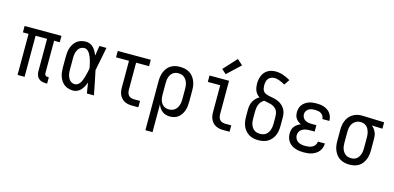

<svg xmlns="http://www.w3.org/2000/svg" viewBox="-83 -1292 4167 2033"><g transform="rotate(15 2000.0 -276.0)"><path d="M421 8Q400 8 379.5 2.5Q359 -3 343 -17Q327 -31 320 -51.5Q313 -72 313 -93V-450H187V0H110V-450H48V-520H452V-450H390V-93Q390 -87 392 -81Q394 -75 398.5 -70.5Q403 -66 409 -64Q415 -62 421 -62H436V8Z M721 8Q696 8 671 1.5Q646 -5 625.5 -19.5Q605 -34 590.5 -55.5Q576 -77 567.5 -100.5Q559 -124 556 -149.5Q553 -175 553 -200V-320Q553 -345 556 -370.5Q559 -396 567.5 -419.5Q576 -443 590.5 -464.5Q605 -486 625.5 -500.5Q646 -515 671 -521.5Q696 -528 721 -528Q744 -528 766 -518Q788 -508 804 -490.5Q820 -473 831 -452.5Q842 -432 851 -411Q855 -438 859 -465.5Q863 -493 868 -520H945Q932 -456 920 -391.5Q908 -327 894 -263Q909 -198 921.5 -132Q934 -66 947 0H870Q865 -29 860.5 -57.5Q856 -86 852 -115Q843 -92 832 -71Q821 -50 805 -32Q789 -14 767 -3Q745 8 721 8ZM721 -62Q736 -62 749.5 -70.5Q763 -79 772 -91Q781 -103 787.5 -117Q794 -131 799 -145.5Q804 -160 808 -174.5Q812 -189 815.5 -204Q819 -219 822.5 -234Q826 -249 828 -264Q825 -283 820.5 -302.5Q816 -322 811 -341Q806 -360 799 -378.5Q792 -397 782 -414.5Q772 -432 756.5 -445Q741 -458 721 -458Q706 -458 691 -452.5Q676 -447 665.5 -435.5Q655 -424 648 -410Q641 -396 637 -381Q633 -366 632 -350.5Q631 -335 631 -320V-200Q631 -185 632 -169.5Q633 -154 637 -139Q641 -124 648 -110Q655 -96 665.5 -84.5Q676 -73 691 -67.5Q706 -62 721 -62Z M1366 0Q1345 0 1324.5 -3.5Q1304 -7 1285 -16Q1266 -25 1251.5 -40Q1237 -55 1227.5 -74Q1218 -93 1214.5 -113.5Q1211 -134 1211 -155V-450H1069V-520H1431V-450H1289V-155Q1289 -138 1293 -122Q1297 -106 1307.5 -93.5Q1318 -81 1334 -75.5Q1350 -70 1366 -70H1434V0Z M1569 215V-320Q1569 -346 1572.5 -372Q1576 -398 1586 -422.5Q1596 -447 1612 -468Q1628 -489 1650.5 -503Q1673 -517 1699 -522.5Q1725 -528 1751 -528Q1777 -528 1803.5 -522.5Q1830 -517 1853 -503.5Q1876 -490 1893 -469Q1910 -448 1920.5 -423.5Q1931 -399 1935 -373Q1939 -347 1939 -320V-200Q1939 -175 1936.5 -150.5Q1934 -126 1926.5 -103Q1919 -80 1905.5 -58.5Q1892 -37 1873 -21.5Q1854 -6 1830 1Q1806 8 1781 8Q1759 8 1737 2Q1715 -4 1697 -18Q1679 -32 1666.5 -50.5Q1654 -69 1647 -91V215ZM1751 -62Q1768 -62 1784 -66.5Q1800 -71 1813.5 -81Q1827 -91 1836.5 -105Q1846 -119 1851.5 -134.5Q1857 -150 1859.5 -166.5Q1862 -183 1862 -200V-320Q1862 -337 1859.5 -353.5Q1857 -370 1851.5 -385.5Q1846 -401 1836.5 -415Q1827 -429 1814 -439Q1801 -449 1784.5 -453.5Q1768 -458 1751 -458Q1735 -458 1719 -453.5Q1703 -449 1690 -438.5Q1677 -428 1668.5 -414Q1660 -400 1655 -384.5Q1650 -369 1648.5 -352.5Q1647 -336 1647 -320V-200Q1647 -184 1648.5 -167.5Q1650 -151 1655 -135.5Q1660 -120 1668.5 -106Q1677 -92 1690 -81.5Q1703 -71 1719 -66.5Q1735 -62 1751 -62Z M2366 0Q2345 0 2324.5 -3.5Q2304 -7 2285 -16Q2266 -25 2251.5 -40Q2237 -55 2227.5 -74Q2218 -93 2214.5 -113.5Q2211 -134 2211 -155V-450H2075V-520H2289V-155Q2289 -138 2293 -122Q2297 -106 2307.5 -93.5Q2318 -81 2334 -75.5Q2350 -70 2366 -70H2434V0ZM2236 -578 2187 -622 2320 -767 2380 -713Z M2750 8Q2723 8 2696.5 2.5Q2670 -3 2647.5 -16.5Q2625 -30 2607.5 -50.5Q2590 -71 2579.5 -95.5Q2569 -120 2565 -146.5Q2561 -173 2561 -200V-273Q2561 -297 2565 -320.5Q2569 -344 2580 -365.5Q2591 -387 2608 -404.5Q2625 -422 2646 -433Q2630 -443 2617 -458.5Q2604 -474 2596.5 -492Q2589 -510 2586 -529.5Q2583 -549 2583 -569Q2583 -591 2587 -613Q2591 -635 2599.5 -655.5Q2608 -676 2622.5 -693Q2637 -710 2656 -721.5Q2675 -733 2697 -738Q2719 -743 2741 -743Q2784 -743 2825.5 -728.5Q2867 -714 2904 -692L2864 -632Q2851 -640 2837 -647Q2823 -654 2808.5 -659.5Q2794 -665 2778.5 -669Q2763 -673 2748 -673Q2748 -673 2748 -673Q2748 -673 2748 -673Q2728 -673 2710 -665.5Q2692 -658 2680.5 -643Q2669 -628 2665 -608.5Q2661 -589 2661 -570Q2661 -554 2664 -537.5Q2667 -521 2676.5 -507.5Q2686 -494 2701 -487Q2716 -480 2732 -476Q2748 -472 2764.5 -469.5Q2781 -467 2797 -463Q2813 -459 2828.5 -453.5Q2844 -448 2858 -440Q2872 -432 2884.5 -421Q2897 -410 2907 -397Q2917 -384 2924 -369Q2931 -354 2934.5 -338Q2938 -322 2938.5 -305.5Q2939 -289 2939 -273V-200Q2939 -173 2935 -146.5Q2931 -120 2920.5 -95.5Q2910 -71 2892.5 -50.5Q2875 -30 2852.5 -16.5Q2830 -3 2803.5 2.5Q2777 8 2750 8ZM2750 -62Q2767 -62 2783.5 -66Q2800 -70 2813.5 -80Q2827 -90 2836.5 -104Q2846 -118 2851.5 -134Q2857 -150 2859.5 -166.5Q2862 -183 2862 -200V-273Q2862 -292 2859 -312Q2856 -332 2845.5 -349Q2835 -366 2818 -377.5Q2801 -389 2782 -395Q2763 -401 2743 -404Q2723 -407 2704 -412Q2686 -403 2672.5 -387Q2659 -371 2651.5 -352Q2644 -333 2641.5 -313Q2639 -293 2639 -273V-200Q2639 -183 2641 -166.5Q2643 -150 2648.5 -134Q2654 -118 2663.5 -104Q2673 -90 2686.5 -80Q2700 -70 2716.5 -66Q2733 -62 2750 -62Z M3247 8Q3224 8 3200.5 5Q3177 2 3155 -5.5Q3133 -13 3113.5 -26Q3094 -39 3080 -58Q3066 -77 3059.5 -100Q3053 -123 3053 -146Q3053 -167 3058 -187.5Q3063 -208 3076 -224.5Q3089 -241 3106.5 -252.5Q3124 -264 3143 -272Q3127 -279 3112.5 -290Q3098 -301 3087.5 -316Q3077 -331 3073 -348.5Q3069 -366 3069 -384Q3069 -406 3074.5 -427Q3080 -448 3093 -465.5Q3106 -483 3124 -495.5Q3142 -508 3162 -515.5Q3182 -523 3204 -525.5Q3226 -528 3247 -528Q3268 -528 3289.5 -525.5Q3311 -523 3331 -515.5Q3351 -508 3369 -496Q3387 -484 3399.5 -466.5Q3412 -449 3418.5 -428.5Q3425 -408 3425 -387Q3425 -386 3425 -385Q3425 -384 3425 -384H3348Q3348 -384 3348 -384.5Q3348 -385 3348 -385Q3348 -403 3338.5 -418.5Q3329 -434 3314 -443Q3299 -452 3282 -455Q3265 -458 3247 -458Q3229 -458 3211.5 -455Q3194 -452 3179 -442.5Q3164 -433 3155 -417Q3146 -401 3146 -383Q3146 -365 3155 -348Q3164 -331 3179.5 -321.5Q3195 -312 3213.5 -308.5Q3232 -305 3250 -305H3304V-235H3250Q3236 -235 3222 -233.5Q3208 -232 3194.5 -228Q3181 -224 3169 -217Q3157 -210 3148 -199.5Q3139 -189 3134.5 -175Q3130 -161 3130 -148Q3130 -127 3140.5 -108.5Q3151 -90 3168.5 -79.5Q3186 -69 3206.5 -65.5Q3227 -62 3247 -62Q3267 -62 3286.5 -65Q3306 -68 3323.5 -77.5Q3341 -87 3352.5 -104Q3364 -121 3364 -141Q3364 -141 3364 -141Q3364 -141 3364 -141H3441Q3441 -141 3441 -140.5Q3441 -140 3441 -140Q3441 -117 3433.5 -95Q3426 -73 3412 -55Q3398 -37 3378.5 -24.5Q3359 -12 3337.5 -4.5Q3316 3 3293 5.5Q3270 8 3247 8Z M3749 8Q3723 8 3696.5 2.5Q3670 -3 3647 -16.5Q3624 -30 3607 -51Q3590 -72 3579.5 -96.5Q3569 -121 3565 -147Q3561 -173 3561 -200V-320Q3561 -346 3564.5 -371Q3568 -396 3577.5 -420Q3587 -444 3603 -464.5Q3619 -485 3640 -499Q3661 -513 3686 -520.5Q3711 -528 3736 -528Q3740 -528 3743.5 -528Q3747 -528 3750 -528L3989 -520V-450L3871 -454Q3887 -443 3898.5 -427.5Q3910 -412 3918 -394.5Q3926 -377 3928.5 -358Q3931 -339 3931 -320V-200Q3931 -174 3927.5 -148Q3924 -122 3914 -97.5Q3904 -73 3888 -52Q3872 -31 3849.5 -17Q3827 -3 3801 2.5Q3775 8 3749 8ZM3749 -62Q3765 -62 3781 -66.5Q3797 -71 3810 -81.5Q3823 -92 3831.5 -106Q3840 -120 3845 -135.5Q3850 -151 3852 -167.5Q3854 -184 3854 -200V-320Q3854 -336 3852 -351.5Q3850 -367 3845.5 -381.5Q3841 -396 3833.5 -410Q3826 -424 3814.5 -434.5Q3803 -445 3788.5 -451Q3774 -457 3759 -458H3750Q3748 -458 3746 -458Q3744 -458 3742 -458Q3718 -458 3696.5 -445.5Q3675 -433 3661.5 -413Q3648 -393 3643.5 -368.5Q3639 -344 3639 -320V-200Q3639 -183 3641 -166.5Q3643 -150 3648.5 -134.5Q3654 -119 3663.5 -105Q3673 -91 3686 -81Q3699 -71 3715.5 -66.5Q3732 -62 3749 -62Z"/></g></svg>

Font: Iosevka Slab
Style: Regular
Weight: 400
Monospace: yes
Designer: Belleve Invis
Foundry: Belleve Invis
Version: Version 11.2.4; ttfautohint (v1.8.3)